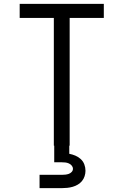

<svg xmlns="http://www.w3.org/2000/svg" viewBox="-20 -755 640 995"><path d="M259 0V-662H82V-735H518V-662H341V0ZM185 220V151H300Q309 151 318.5 150Q328 149 336.5 146Q345 143 351.5 136Q358 129 358 120Q358 111 352 103.5Q346 96 337 92Q328 88 318.5 87Q309 86 300 86H261V0H339V42Q355 45 370.5 51.5Q386 58 398.5 69.5Q411 81 417 97Q423 113 423 130Q423 144 418.5 158Q414 172 405 183Q396 194 383.5 201.5Q371 209 357 213Q343 217 328.5 218.5Q314 220 300 220Z"/></svg>

Font: Nova
Style: Regular
Weight: 400
Monospace: yes
Designer: Belleve Invis
Foundry: Belleve Invis
Version: Version 24.1.4; ttfautohint (v1.8.4)